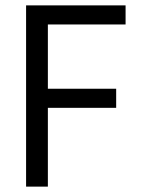

<svg xmlns="http://www.w3.org/2000/svg" viewBox="-20 -694 529 714"><path d="M412 -293H158V0H77V-674H447V-603H158V-364H412Z"/></svg>

Font: Hind Madurai
Style: Regular
Weight: 400
Designer: Jyotish Sonowal
Foundry: Indian Type Foundry
Version: Version 0.702;PS 1.0;hotconv 1.0.81;makeotf.lib2.5.63406